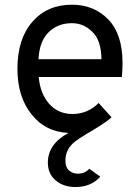

<svg xmlns="http://www.w3.org/2000/svg" viewBox="-20 -543 578 801"><path d="M294.9 237.3Q245.1 237.3 212.9 210Q179.7 182.6 179.7 135.7Q179.7 57.6 265.6 11.7Q168 6.8 110.4 -67.4Q52.7 -140.6 52.7 -255.9Q52.7 -380.9 115.2 -452.1Q176.8 -523.4 280.3 -523.4Q372.1 -523.4 431.6 -461.9Q491.2 -400.4 491.2 -280.3Q491.2 -252 488.3 -221.7Q373 -221.7 141.6 -221.7Q147.5 -152.3 185.5 -109.4Q223.6 -67.4 282.2 -67.4Q345.7 -67.4 391.6 -113.3Q409.2 -93.8 445.3 -53.7Q427.7 -36.1 366.2 1Q336.9 17.6 324.2 26.4Q310.5 34.2 290 49.8Q269.5 67.4 261.7 85.9Q252.9 103.5 252.9 127Q252.9 154.3 267.6 168Q283.2 181.6 304.7 181.6Q334 181.6 352.5 161.1Q368.2 171.9 398.4 194.3Q359.4 237.3 294.9 237.3ZM280.3 -446.3Q220.7 -446.3 182.6 -408.2Q144.5 -371.1 140.6 -295.9Q228.5 -295.9 403.3 -295.9Q402.3 -375 365.2 -410.2Q329.1 -446.3 280.3 -446.3Z"/></svg>

Font: Overpass
Style: Regular
Weight: 400
Designer: Delve Withrington, Thomas Jockin
Version: Version 3.000;DELV;Overpass; ttfautohint (v1.5)